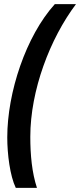

<svg xmlns="http://www.w3.org/2000/svg" viewBox="-20 -747 386 925"><path d="M56 158H158C134 85 126 0 126 -88C126 -312 221 -561 346 -727H244C105 -573 15 -302 15 -85C15 -5 28 100 56 158Z"/></svg>

Font: Noto Sans ExtraCondensed
Style: Bold Italic
Weight: 700
Width: 2
Italic angle: -12°
Designer: Monotype Design Team
Foundry: Monotype Imaging Inc.
Version: Version 2.013